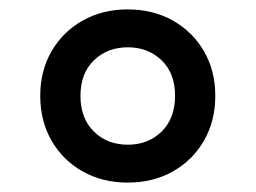

<svg xmlns="http://www.w3.org/2000/svg" viewBox="-20 -769 543 408"><path d="M251.5 -381Q197.5 -381 155.5 -404.8Q113.5 -428.5 89.5 -470.2Q65.5 -512 65.5 -565.5Q65.5 -618.5 89.5 -660Q113.5 -701.5 155.5 -725.2Q197.5 -749 251.5 -749Q305.5 -749 347.5 -725.2Q389.5 -701.5 413.5 -660Q437.5 -618.5 437.5 -565.5Q437.5 -512 413.5 -470.2Q389.5 -428.5 347.5 -404.8Q305.5 -381 251.5 -381ZM251.5 -461.5Q295 -461.5 323.5 -489.5Q352 -517.5 352 -565.5Q352 -613.5 323.2 -641Q294.5 -668.5 251.5 -668.5Q208.5 -668.5 179.8 -641Q151 -613.5 151 -565.5Q151 -517.5 179.5 -489.5Q208 -461.5 251.5 -461.5Z"/></svg>

Font: Encode Sans SmExp SmBold
Style: Regular
Weight: 600
Width: 6
Designer: Multiple Designers
Foundry: Impallari Type
Version: Version 3.002; ttfautohint (v1.8.3) -l 8 -r 50 -G 200 -x 14 